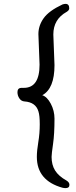

<svg xmlns="http://www.w3.org/2000/svg" viewBox="-20 -805 390 990"><path d="M318 165Q311 165 302 163Q170 126 170 4Q170 -28 177.5 -72.5Q185 -117 185 -164Q185 -210 178 -231Q164 -278 106 -282Q90 -283 80 -297.5Q70 -312 70 -330Q70 -352 92 -352H103Q184 -352 184 -472L178 -629Q178 -673 205 -711Q232 -749 302 -782Q311 -785 318 -785Q337 -785 337 -762Q337 -752 324 -744Q255 -706 255 -627L261 -469Q261 -348 198 -314Q223 -306 242 -270Q261 -234 261 -193Q261 -114 253.5 -62.5Q246 -11 246 4Q246 45 264 74Q282 103 323 126Q338 135 338 148Q338 165 318 165Z"/></svg>

Font: LXGW WenKai Medium
Style: Regular
Weight: 500
Designer: LXGW / Fontworks Inc.
Foundry: LXGW / Fontworks Inc.
Version: Version 1.501; October 10, 2024